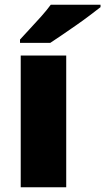

<svg xmlns="http://www.w3.org/2000/svg" viewBox="-20 -786 442 806"><path d="M258 0H67V-553H258ZM402 -756Q384 -742 357 -721.5Q330 -701 299 -679.5Q268 -658 239.5 -638.5Q211 -619 191 -606H64V-620Q81 -639 105 -664.5Q129 -690 153 -717Q177 -744 193 -766H402Z"/></svg>

Font: Noto Sans Khmer UI Black
Style: Regular
Weight: 900
Designer: Danh Hong and the Monotype Design Team
Foundry: Monotype Imaging Inc.
Version: Version 2.002; ttfautohint (v1.8.4.7-5d5b)